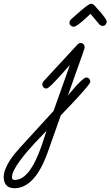

<svg xmlns="http://www.w3.org/2000/svg" viewBox="-270 -616 583 1012"><path d="M98.6 -273.9Q94.2 -269 84.5 -258.1Q74.7 -247.1 62.5 -233.4Q50.3 -219.7 36.6 -204.8Q22.9 -189.9 10.7 -177.5Q-1.5 -165 -11 -157.2Q-20.5 -149.4 -24.9 -149.4Q-34.7 -149.4 -40.8 -155.8Q-46.9 -162.1 -46.9 -171.9Q-46.9 -174.8 -45.4 -179.2Q-43.9 -183.6 -42 -186L139.2 -382.3Q146 -389.2 153.8 -389.2Q165.5 -389.2 170.9 -382.1Q176.3 -375 176.3 -364.3Q176.3 -363.8 172.9 -353.5Q169.4 -343.3 163.6 -326.4Q157.7 -309.6 150.1 -288.3Q142.6 -267.1 134.5 -244.6Q126.5 -222.2 118.7 -200Q110.8 -177.7 104.5 -159.7Q98.1 -141.6 93.8 -128.9Q89.4 -116.2 87.9 -112.8Q91.8 -117.2 99.1 -126Q106.4 -134.8 115.5 -145.3Q124.5 -155.8 134.5 -166.7Q144.5 -177.7 154.1 -186.8Q163.6 -195.8 171.6 -201.7Q179.7 -207.5 185.1 -207.5Q194.3 -207.5 200.2 -200.7Q206.1 -193.8 206.1 -185.1Q206.1 -180.7 195.8 -167.2Q185.5 -153.8 169.9 -136Q154.3 -118.2 135.5 -97.9Q116.7 -77.6 99.4 -59.3Q82 -41 68.6 -27.1Q55.2 -13.2 50.3 -7.8L-19.5 189.5Q-26.4 208.5 -35.4 229.5Q-44.4 250.5 -55.9 271.2Q-67.4 292 -81.5 311Q-95.7 330.1 -112.8 344.5Q-129.9 358.9 -150.1 367.4Q-170.4 376 -193.8 376Q-222.7 376 -236.6 360.1Q-250.5 344.2 -250.5 317.9Q-250.5 297.4 -241.9 275.6Q-233.4 253.9 -220.2 233.2Q-207 212.4 -191.9 193.8Q-176.8 175.3 -163.6 161.1L12.2 -31.2ZM-24.9 73.2Q-32.2 81.5 -48.6 98.1Q-64.9 114.7 -85.2 136.5Q-105.5 158.2 -127 183.3Q-148.4 208.5 -166.3 232.9Q-184.1 257.3 -195.6 279.8Q-207 302.2 -207 318.4Q-207 332.5 -192.4 332.5Q-168.5 332.5 -148.2 317.6Q-127.9 302.7 -111.1 279.1Q-94.2 255.4 -80.8 226.1Q-67.4 196.8 -56.6 168Q-45.9 139.2 -38.1 113.8Q-30.3 88.4 -24.9 73.2ZM209.5 -596.2Q219.7 -596.2 227.1 -587.9Q231.4 -582.5 242.4 -571Q253.4 -559.6 264.4 -546.4Q275.4 -533.2 283.9 -521Q292.5 -508.8 292.5 -501.5Q292.5 -493.7 286.6 -486.6Q280.8 -479.5 272.5 -479.5Q267.1 -479.5 262.2 -481.4Q257.3 -483.4 253.9 -487.3L207 -543Q201.2 -538.1 189.5 -526.9Q177.7 -515.6 164.3 -504.2Q150.9 -492.7 138.2 -483.9Q125.5 -475.1 118.2 -475.1Q109.9 -475.1 103 -481Q96.2 -486.8 96.2 -495.1Q96.2 -500.5 98.1 -505.4Q100.1 -510.3 104 -513.7Q107.9 -517.1 116.2 -524.4Q124.5 -531.7 134.8 -541Q145 -550.3 156.5 -560.1Q168 -569.8 178.2 -577.9Q188.5 -585.9 196.8 -591.1Q205.1 -596.2 209.5 -596.2Z"/></svg>

Font: Helvetia Verbundene
Style: Regular
Weight: 400
Designer: Peter Wiegel, original typeface by Carl Albert Fahrenwaldt 1901
Foundry: Peter Wiegel
Version: Version 2.000